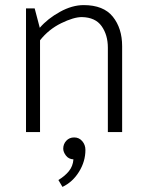

<svg xmlns="http://www.w3.org/2000/svg" viewBox="-20 -518 574 753"><path d="M82 0V-485H116L136 -409Q167 -445 215 -471.5Q263 -498 308 -498Q386 -498 422.5 -452.5Q459 -407 459 -337V0H403V-331Q403 -381 378.5 -415.5Q354 -450 301 -451Q269 -451 220 -427Q171 -403 137 -360V0ZM315 70Q315 115 290 155.5Q265 196 225 215L209 188Q234 173 250 153.5Q266 134 268 107Q249 106 238.5 92Q228 78 228 65Q228 47 240 34Q252 21 271 21Q290 21 302.5 35.5Q315 50 315 70Z"/></svg>

Font: Palanquin ExtraLight
Style: Regular
Weight: 275
Designer: Pria Ravichandran
Version: Version 1.001